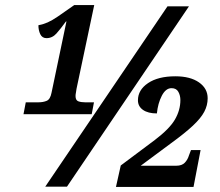

<svg xmlns="http://www.w3.org/2000/svg" viewBox="-20 -739 870 760"><path d="M73 -287 82 -334H132Q151 -334 165 -340Q179 -346 184 -372L243 -654H241Q220 -625 203.5 -606.5Q187 -588 164 -588Q147 -588 139.5 -603.5Q132 -619 132 -639Q152 -643 169 -650.5Q186 -658 209.5 -674Q233 -690 274 -719H353L283 -388Q282 -379 280.5 -372Q279 -365 279 -359Q279 -342 290 -338Q301 -334 317 -334H352L343 -287ZM159 0 643 -714H728L245 0ZM439 1 458 -84 593 -185Q651 -229 672.5 -266Q694 -303 694 -343Q694 -361 686 -375.5Q678 -390 659 -390Q636 -390 620.5 -360Q605 -330 601 -290Q566 -290 546 -304Q526 -318 526 -342Q526 -383 566 -410Q606 -437 674 -437Q733 -437 767.5 -413Q802 -389 802 -350Q802 -322 788.5 -296.5Q775 -271 743.5 -241.5Q712 -212 657 -172L537 -83H678Q700 -83 711.5 -95Q723 -107 728 -124L736 -145H774L746 1Z"/></svg>

Font: Noto Serif SemiCondensed ExtraBold
Style: Italic
Weight: 800
Width: 4
Italic angle: -12°
Designer: Monotype Design Team
Foundry: Monotype Imaging Inc.
Version: Version 2.014; ttfautohint (v1.8.4.7-5d5b)